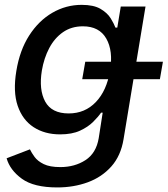

<svg xmlns="http://www.w3.org/2000/svg" viewBox="-20 -573 705 807"><path d="M220.5 214.8Q122.2 214.8 71.9 178.3Q21.7 141.7 7.8 92.3L105.8 54.7Q112.9 69.6 125.7 87Q138.5 104.4 163.9 116.8Q189.3 129.3 233.7 129.3Q294 129.3 339.1 100.1Q384.2 71 394.9 7.8L411.6 -99.4H404.8Q392.8 -82 371.4 -60.7Q350.1 -39.4 316.4 -23.8Q282.7 -8.2 232.6 -8.2Q168 -8.2 121.3 -38.5Q74.6 -68.9 54.3 -128.4Q34.1 -187.9 48.7 -274.9Q62.9 -361.9 102.8 -424Q142.8 -486.2 200.1 -519.4Q257.5 -552.6 323.2 -552.6Q373.9 -552.6 402.5 -535.7Q431.1 -518.8 445 -496.4Q458.8 -474.1 465.2 -457H473L487.6 -545.5H591.6L499.3 12.1Q487.9 81.7 448 126.6Q408 171.5 348.9 193.2Q289.8 214.8 220.5 214.8ZM268.8 -96.2Q337 -96.2 382.8 -144Q428.6 -191.8 442.5 -276.3Q456.3 -359 426.8 -410.7Q397.4 -462.4 328.5 -462.4Q280.2 -462.4 244.7 -437.7Q209.2 -413 187 -370.9Q164.8 -328.8 155.9 -276.3Q142.8 -196 169.9 -146.1Q197.1 -96.2 268.8 -96.2ZM325.6 -240.1 338.4 -313.6H664.8L652 -240.1Z"/></svg>

Font: Inter UI Medium
Style: Italic
Weight: 500
Italic angle: 9.39999°
Designer: Rasmus Andersson
Foundry: rsms
Version: 3.2;8d6f07862